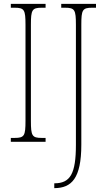

<svg xmlns="http://www.w3.org/2000/svg" viewBox="-20 -734 550 994"><path d="M36 0H216V-20H196C146 -20 140 -31 140 -108V-606C140 -683 146 -694 196 -694H216V-714H36V-694H56C106 -694 112 -683 112 -606V-108C112 -31 106 -20 56 -20H36ZM261 240H263C350 239 401 190 401 15V-606C401 -683 407 -694 457 -694H477V-714H297V-694H317C367 -694 373 -683 373 -606V16C373 165 344 215 262 215H261Z"/></svg>

Font: Noto Serif Sinhala ExtraCondensed Thin
Style: Regular
Weight: 100
Width: 2
Designer: Jelle Bosma - Monotype Design Team
Foundry: Monotype Imaging Inc.
Version: Version 2.007